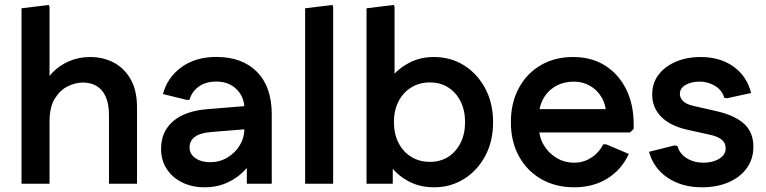

<svg xmlns="http://www.w3.org/2000/svg" viewBox="-20 -754 3143 788"><path d="M68.3 0V-720L180.3 -733.7L183.3 -725.7V-376.3L146.7 -378Q163 -422 193 -453.7Q223 -485.3 263.2 -502.7Q303.3 -520 350 -520Q404 -520 447.7 -496.7Q491.3 -473.3 516.8 -427.7Q542.3 -382 542.3 -313.7V0H427.3V-279.3Q427.3 -327 414 -356.8Q400.7 -386.7 376.5 -401Q352.3 -415.3 319.7 -415.3Q290 -415.3 258.5 -400Q227 -384.7 205.2 -349.8Q183.3 -315 183.3 -254.7V0Z M819.7 14.7Q768 14.7 727.5 -5.3Q687 -25.3 664 -61Q641 -96.7 641 -142.7Q641 -213.7 690.2 -256.2Q739.3 -298.7 831.3 -306L1026.7 -322V-226.7L848.3 -212.3Q800.3 -208.3 779.2 -192Q758 -175.7 758 -148.7Q758 -122 781.8 -105.2Q805.7 -88.3 842.7 -88.3Q881.7 -88.3 913.5 -107.5Q945.3 -126.7 964.2 -157.8Q983 -189 983 -225.3V-307.7Q983 -356.3 950.8 -387.8Q918.7 -419.3 867.3 -419.3Q823 -419.3 794.3 -397.5Q765.7 -375.7 757.7 -344H746.7L648.7 -368Q666.7 -435.7 724.3 -478Q782 -520.3 867.7 -520.3Q974.7 -520.3 1035 -458.8Q1095.3 -397.3 1095.3 -285V0H993V-147L1034.3 -140.7Q1022.3 -98 991.3 -62.5Q960.3 -27 916.7 -6.2Q873 14.7 819.7 14.7Z M1232.3 0V-720L1344.3 -733.7L1347.3 -725.7V0Z M1761 14.7Q1705.3 14.7 1661 -7.8Q1616.7 -30.3 1587.3 -67Q1558 -103.7 1545.7 -146V-358Q1558 -401.3 1587.3 -437.8Q1616.7 -474.3 1661 -497.2Q1705.3 -520 1761 -520Q1830 -520 1884.7 -485.7Q1939.3 -451.3 1971.5 -391Q2003.7 -330.7 2003.7 -252Q2003.7 -174 1971.5 -114Q1939.3 -54 1884.7 -19.7Q1830 14.7 1761 14.7ZM1484.3 0V-720L1596.3 -733.7L1599.3 -725.7V-349L1568 -252.7L1592 -156.3V0ZM1744 -89.7Q1787.3 -89.7 1819.7 -110.3Q1852 -131 1870.3 -167.8Q1888.7 -204.7 1888.7 -252.7Q1888.7 -301.3 1870.3 -337.8Q1852 -374.3 1819.7 -395Q1787.3 -415.7 1744 -415.7Q1701 -415.7 1667.7 -395Q1634.3 -374.3 1615.5 -337.8Q1596.7 -301.3 1596.7 -252.7Q1596.7 -204.7 1615.5 -167.8Q1634.3 -131 1667.7 -110.3Q1701 -89.7 1744 -89.7Z M2337 14.7Q2260 14.7 2201.3 -19Q2142.7 -52.7 2109.7 -113Q2076.7 -173.3 2076.7 -252.7Q2076.7 -332 2109.2 -392.3Q2141.7 -452.7 2199.2 -486.3Q2256.7 -520 2332.3 -520Q2407 -520 2462.5 -485.5Q2518 -451 2549.3 -388.8Q2580.7 -326.7 2580.7 -244V-225L2565.7 -210.3H2131.3V-306H2529.3L2468.3 -283.3Q2467 -324.7 2448.7 -355.2Q2430.3 -385.7 2400.7 -402.3Q2371 -419 2334.3 -419Q2293.7 -419 2261 -400.5Q2228.3 -382 2210 -349.3Q2191.7 -316.7 2191.7 -274V-234.3Q2191.7 -193 2211.2 -159.5Q2230.7 -126 2263.7 -106.2Q2296.7 -86.3 2337 -86.3Q2374.7 -86.3 2406.3 -106.7Q2438 -127 2456 -161.7H2467.7L2560.7 -122.3Q2530.7 -57 2472.5 -21.2Q2414.3 14.7 2337 14.7Z M2861 14.7Q2778.7 14.7 2720.7 -24.2Q2662.7 -63 2643.7 -131L2748.7 -157.3L2760.3 -154.7Q2769.3 -122.7 2798.7 -104.5Q2828 -86.3 2867 -86.3Q2905.3 -86.3 2931.8 -102.5Q2958.3 -118.7 2958.3 -145Q2958.3 -167.3 2942.5 -180.5Q2926.7 -193.7 2895 -200.7L2800.3 -221.7Q2729.7 -237.7 2693.2 -275.2Q2656.7 -312.7 2656.7 -366.3Q2656.7 -412.3 2682.3 -446.7Q2708 -481 2753.2 -500.5Q2798.3 -520 2855.7 -520Q2935 -520 2990 -481Q3045 -442 3062.7 -372.3L2963.3 -350.7L2952.3 -352.7Q2944.3 -383 2915.5 -401Q2886.7 -419 2851 -419Q2816.7 -419 2793.5 -405.3Q2770.3 -391.7 2770.3 -368.7Q2770.3 -351.7 2784.2 -338.5Q2798 -325.3 2827.7 -319L2922.7 -297.3Q2997 -280 3034.5 -245.3Q3072 -210.7 3072 -152Q3072 -101.3 3044.7 -63.7Q3017.3 -26 2969.8 -5.7Q2922.3 14.7 2861 14.7Z"/></svg>

Font: Fustat
Style: Regular
Weight: 400
Designer: Mohamed Gaber, Khaled Hosny, Laura Garcia Mut
Foundry: Kief Type Foundry, Alif Type Foundry, Hard Type Foundry
Version: Version 1.007